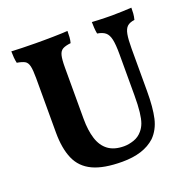

<svg xmlns="http://www.w3.org/2000/svg" viewBox="-123 -801 931 932"><g transform="rotate(-20 343.0 -335.0)"><path d="M584 -272.9Q584 -187 571.8 -134Q559.6 -81.1 524.9 -45.9Q494.6 -18.1 452.1 -4.6Q409.7 8.8 355 8.8Q258.8 8.8 202.9 -17.6Q147 -43.9 123.3 -98.4Q99.6 -152.8 99.6 -234.9V-516.1Q99.6 -558.1 94.7 -578.6Q89.8 -599.1 76.4 -606.4Q63 -613.8 36.6 -618.2Q33.7 -630.9 32.2 -647Q30.8 -663.1 30.8 -679.2Q50.8 -678.2 85.7 -677Q120.6 -675.8 156.7 -675.8Q174.8 -675.8 197.8 -675.8Q220.7 -675.8 244.6 -676.3Q268.6 -676.8 288.6 -677.5Q308.6 -678.2 320.8 -679.2Q320.8 -662.1 319.8 -647Q318.8 -631.8 314.9 -618.2Q287.6 -615.2 273.2 -607.2Q258.8 -599.1 253.7 -578.6Q248.5 -558.1 248.5 -516.1V-251Q248.5 -191.9 262.2 -148.4Q275.9 -105 306.9 -82Q337.9 -59.1 388.7 -59.1Q412.6 -59.1 439.2 -68.1Q465.8 -77.1 483.9 -99.1Q496.6 -113.8 504.2 -134.3Q511.7 -154.8 515.6 -189Q519.5 -223.1 519.5 -274.9V-486.8Q519.5 -536.1 513.7 -563Q507.8 -589.8 493.4 -601.8Q479 -613.8 451.7 -618.2Q448.7 -634.8 447.8 -649.9Q446.8 -665 446.8 -679.2Q460 -678.2 477.8 -677.5Q495.6 -676.8 515.1 -676.3Q534.7 -675.8 549.8 -675.8Q575.7 -675.8 603.8 -677Q631.8 -678.2 650.9 -679.2Q650.9 -664.1 649.9 -649.4Q648.9 -634.8 644.5 -618.2Q619.6 -615.2 606.7 -603.5Q593.8 -591.8 588.9 -565.4Q584 -539.1 584 -492.2Z"/></g></svg>

Font: Ekush
Style: Regular
Weight: 400
Designer: Jayed Ahsan Saad & S M Khalid Hossain
Foundry: Codepotro
Version: Codepotro Ekush; Version 0.600